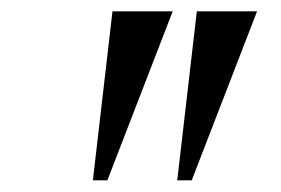

<svg xmlns="http://www.w3.org/2000/svg" viewBox="-20 -842 495 338"><path d="M284 -822 169 -524.5H143.5L178 -822ZM432.5 -822 317.5 -524.5H292L326.5 -822Z"/></svg>

Font: Merriweather 144pt SemiBold
Style: Italic
Weight: 600
Italic angle: -7.8°
Version: Version 2.101